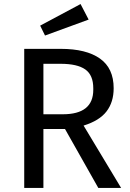

<svg xmlns="http://www.w3.org/2000/svg" viewBox="-20 -931 645 951"><path d="M580 0H467L302 -292H195V0H100V-689H281Q407 -689 475 -641Q543 -593 543 -494Q543 -425 507.5 -379Q472 -333 394 -309ZM291 -365Q442 -365 442 -486V-494Q442 -559 402.5 -587Q363 -615 280 -615H195V-365ZM203 -755 179 -804 379 -911 419 -834Z"/></svg>

Font: Trujillo
Style: Regular
Weight: 400
Designer: Fira Sans original fonts by bBox Type GmbH, Carrois Corporate GbR, & Edenspiekermann AG / Changes by Cristiano Sobral
Foundry: Fira Sans original fonts by bBox Type GmbH, Carrois Corporate GbR, & Edenspiekermann AG / Changes by Cristiano Sobral
Version: Version 4.301;October 17, 2021;FontCreator 14.0.0.2814 64-bi